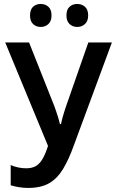

<svg xmlns="http://www.w3.org/2000/svg" viewBox="-20 -925 577 955"><path d="M536.6 -713.9 348.1 -204.1Q322.3 -131.8 293.5 -84.2Q264.6 -36.6 223.9 -13.4Q183.1 9.8 120.1 9.8Q96.7 9.8 74.5 6.1Q52.2 2.4 33.2 -3.4V-104Q51.3 -96.2 71 -92Q90.8 -87.9 110.4 -87.9Q139.2 -87.9 158.4 -99.1Q177.7 -110.4 191.9 -134.8Q206.1 -159.2 218.8 -199.2L5.9 -713.9H124.5L250 -397.9Q254.4 -385.7 259.5 -370.8Q264.6 -356 269.5 -340.1Q274.4 -324.2 278.3 -307.6H283.2Q286.1 -322.8 290.3 -337.6Q294.4 -352.5 299.1 -367.4Q303.7 -382.3 308.6 -396.5L419.4 -713.9ZM129.4 -848.1Q129.4 -877.4 144.5 -891.4Q159.7 -905.3 182.6 -905.3Q205.6 -905.3 220.9 -891.1Q236.3 -877 236.3 -848.1Q236.3 -820.3 220.9 -805.7Q205.6 -791 182.6 -791Q159.7 -791 144.5 -805.4Q129.4 -819.8 129.4 -848.1ZM310.5 -848.1Q310.5 -877.4 325.9 -891.4Q341.3 -905.3 364.3 -905.3Q387.2 -905.3 402.8 -891.1Q418.5 -877 418.5 -848.1Q418.5 -820.3 402.8 -805.7Q387.2 -791 364.3 -791Q340.8 -791 325.7 -805.7Q310.5 -820.3 310.5 -848.1Z"/></svg>

Font: Open Sans SemiCondensed SemiBold
Style: Regular
Weight: 600
Width: 4
Designer: Monotype Design Team
Foundry: Monotype Imaging Inc.
Version: Version 3.000